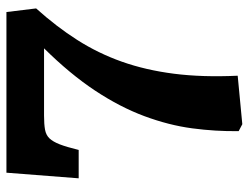

<svg xmlns="http://www.w3.org/2000/svg" viewBox="-106 -636 755 582"><g transform="rotate(-90 271.0 -345.5)"><path d="M185 12 164 1Q163 -69 172.5 -140Q182 -211 209.5 -285Q237 -359 287 -434.5Q337 -510 415 -589H211Q185 -589 168.5 -586Q152 -583 142 -572.5Q132 -562 124 -541.5Q116 -521 107 -484H21L38 -703H525L536 -613Q481 -552 440.5 -488.5Q400 -425 374.5 -353Q349 -281 338 -195Q327 -109 332 -2Z"/></g></svg>

Font: Literata 18pt
Style: Bold
Weight: 700
Designer: Latin by Veronika Burian and Jose Scaglione. Greek by Irene Vlachou. Cyrillic by Vera Evstafieva.
Foundry: TypeTogether
Version: Version 3.103;gftools[0.9.29]